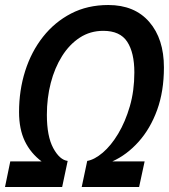

<svg xmlns="http://www.w3.org/2000/svg" viewBox="-39 -746 674 766"><path d="M-19 0 2 -102H127Q83 -135 60 -183Q37 -231 37 -299Q37 -386 61.5 -463Q86 -540 132.5 -599Q179 -658 244.5 -692Q310 -726 393 -726Q498 -726 556.5 -658.5Q615 -591 615 -477Q615 -382 588 -307.5Q561 -233 514 -180.5Q467 -128 409 -102H538L516 0H287L309 -104Q338 -109 371 -137Q404 -165 432.5 -212.5Q461 -260 479 -322Q497 -384 497 -457Q497 -536 468.5 -579.5Q440 -623 373 -623Q321 -623 279.5 -596Q238 -569 208.5 -522Q179 -475 163.5 -415Q148 -355 148 -288Q148 -202 173.5 -155Q199 -108 231 -104L209 0Z"/></svg>

Font: Geist Mono SemiBold
Style: Italic
Weight: 600
Italic angle: -12°
Monospace: yes
Designer: Basement.studio, Andrés Briganti, Mateo Zaragoza
Foundry: Basement.studio, Vercel, Andrés Briganti, Guido Ferreyra, Mateo Zaragoza
Version: Version 1.500; ttfautohint (v1.8.4.7-5d5b)